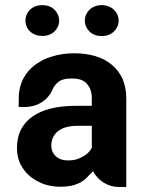

<svg xmlns="http://www.w3.org/2000/svg" viewBox="-20 -749 576 769"><path d="M457.5 0Q423.3 0 395.3 -17.6Q367.2 -35.2 352.5 -63.5Q341.8 -52.2 329.1 -39.1Q316.4 -25.9 300.8 -17.6Q269 -1 223.6 -1Q186.5 -1 153.8 -12.2Q138.2 -18.6 124 -26.4Q109.9 -34.2 98.6 -44.4Q75.2 -64.5 61 -93.3Q47.9 -121.6 47.9 -155.8Q47.9 -195.8 62.5 -227.5Q70.8 -243.2 81.8 -256.6Q92.8 -270 107.9 -280.8Q123.5 -292 141.8 -300.3Q160.2 -308.6 182.6 -314Q204.6 -319.8 230.5 -322.5Q256.3 -325.2 286.1 -325.2H347.7V-355Q347.7 -390.6 329.1 -412.1Q320.3 -423.3 305.9 -428.7Q291.5 -434.1 272.9 -434.6Q266.1 -434.6 257.1 -434.3Q248 -434.1 241.2 -432.6Q236.8 -431.6 229.7 -429.4Q222.7 -427.2 215.1 -421.9Q207.5 -416.5 200.2 -407.5Q192.9 -398.4 188 -384.8Q175.3 -359.4 151.6 -342.5Q127.9 -325.7 98.1 -321.8Q93.3 -320.8 85.9 -320.6Q78.6 -320.3 71.8 -320.3Q63.5 -320.3 54.7 -320.8H55.2H54.7L55.2 -357.9Q55.2 -391.6 67.6 -421.9Q80.1 -452.1 104.5 -475.6Q117.2 -487.8 129.9 -495.8Q142.6 -503.9 152.8 -509.3Q165 -515.1 175.8 -518.6Q178.7 -519.5 181.6 -520.5Q184.6 -521.5 188 -522.5Q228 -535.6 278.3 -535.6Q322.3 -535.6 361.3 -524.4Q399.4 -513.2 427.2 -490.2Q454.6 -467.8 470.7 -433.6Q478 -416.5 481.9 -396.7Q485.8 -377 485.8 -354V0ZM347.7 -245.1H291Q264.2 -245.1 243.7 -239.3Q224.1 -233.4 210.9 -222.7Q198.7 -212.4 191.9 -197.3Q185.5 -183.1 185.5 -165.5Q185.5 -140.1 203.6 -123Q221.7 -106.4 253.4 -106.4Q262.2 -106.4 270.3 -107.4Q278.3 -108.4 286.1 -110.8Q299.8 -114.7 312.5 -122.1Q318.8 -125.5 324 -129.4Q329.1 -133.3 333.5 -137.7Q337.9 -142.6 341.3 -147.2Q344.7 -151.9 347.7 -156.7ZM82 -666.5Q82 -679.7 86.9 -690.9Q91.8 -702.1 100.8 -710.7Q109.9 -719.2 122.3 -723.9Q134.8 -728.5 149.4 -728.5Q164.1 -728.5 176.5 -723.9Q189 -719.2 197.8 -710.7Q206.5 -702.1 211.7 -690.9Q216.8 -679.7 216.8 -666.5Q216.8 -653.3 211.7 -642.1Q206.5 -630.9 197.8 -622.6Q189 -614.3 176.5 -609.6Q164.1 -605 149.4 -605Q134.8 -605 122.3 -609.6Q109.9 -614.3 100.8 -622.6Q91.8 -630.9 86.9 -642.1Q82 -653.3 82 -666.5ZM319.8 -666.5Q319.8 -679.7 325 -690.9Q330.1 -702.1 338.9 -710.4Q347.7 -718.8 360.1 -723.6Q372.6 -728.5 387.2 -728.5Q401.9 -728.5 414.3 -723.6Q426.8 -718.8 435.8 -710.4Q444.8 -702.1 450 -690.9Q455.1 -679.7 455.1 -666.5Q455.1 -653.3 450 -642.1Q444.8 -630.9 435.8 -622.3Q426.8 -613.8 414.3 -609.1Q401.9 -604.5 387.2 -604.5Q372.6 -604.5 360.1 -609.1Q347.7 -613.8 338.9 -622.3Q330.1 -630.9 325 -642.1Q319.8 -653.3 319.8 -666.5Z"/></svg>

Font: Millunium
Style: Bold
Weight: 700
Designer: kolcsarzsolt
Foundry: Kolcsar Szilard Zsolt
Version: Version 2.000980; 2016